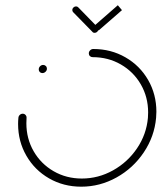

<svg xmlns="http://www.w3.org/2000/svg" viewBox="-20 -703 611 723"><path d="M125.9 -441.5Q125.9 -448.5 130.9 -453.5Q135.9 -458.5 142.6 -458.5Q148.5 -458.5 152.6 -454.4Q156.7 -450.4 156.7 -444.4Q156.7 -437.8 151.5 -432.8Q146.3 -427.8 139.6 -427.8Q133.7 -427.8 129.8 -431.7Q125.9 -435.6 125.9 -441.5ZM314.4 -501.9Q314.4 -508.5 319.4 -513.5Q324.4 -518.5 331.1 -518.5Q397.8 -518.5 452.2 -487.2Q506.7 -455.9 537.8 -401.9Q568.9 -347.8 568.9 -282.2Q568.9 -271.1 567.8 -259.3Q561.5 -188.9 521.5 -129.3Q481.5 -69.6 418.9 -34.8Q356.3 0 285.9 0Q219.3 0 164.8 -31.3Q110.4 -62.6 79.3 -116.7Q48.1 -170.7 48.1 -236.3Q48.1 -247.8 49.3 -259.3Q49.6 -265.6 54.4 -270.2Q59.3 -274.8 65.6 -274.8Q71.9 -274.8 76.1 -270.2Q80.4 -265.6 80 -259.3Q79.3 -252.2 79.3 -238.9Q79.3 -181.1 106.7 -133.5Q134.1 -85.9 181.9 -58.3Q229.6 -30.7 288.1 -30.7Q350.4 -30.7 405.6 -61.5Q460.7 -92.2 496.1 -144.6Q531.5 -197 537 -259.3Q537.8 -265.9 537.8 -279.6Q537.8 -337.4 510.4 -385Q483 -432.6 435.2 -460.2Q387.4 -487.8 328.5 -487.8Q322.6 -487.8 318.5 -491.9Q314.4 -495.9 314.4 -501.9ZM252.2 -665.9Q252.6 -671.5 256.9 -675.2Q261.1 -678.9 266.3 -678.9Q271.5 -678.9 274.8 -675.2L347 -601.1Q350.4 -597.8 350.4 -593Q350.4 -587.4 346.1 -583.3Q341.9 -579.3 336.3 -579.3Q330.7 -579.3 328.1 -583L255.6 -657Q252.2 -660.4 252.2 -665.9ZM439.3 -664.8 355.2 -591.5Q351.9 -587.8 345.9 -587.8Q341.1 -587.8 337.8 -590.9Q334.4 -594.1 334.4 -598.9Q334.4 -605.6 339.3 -609.6L423.7 -683.3Z"/></svg>

Font: 26F Galaxy Sans Ultra Light
Style: Italic
Weight: 200
Italic angle: -5°
Designer: C₂₉H₂₅N₃O₅
Version: Version 1.200